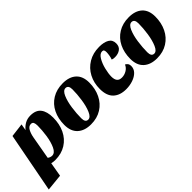

<svg xmlns="http://www.w3.org/2000/svg" viewBox="3 -1239 2147 2147"><g transform="rotate(-45 1077.0 -165.5)"><path d="M403 -531Q489 -531 528.5 -480Q568 -429 568 -333Q568 -232 530 -152Q492 -72 419.5 -26.5Q347 19 249 19Q218 19 191 12L162 180L-36 200L100 -510L263 -530L250 -453Q277 -488 315.5 -509.5Q354 -531 403 -531ZM258 -40Q302 -40 329.5 -99.5Q357 -159 369 -241Q381 -323 381 -393Q381 -425 372.5 -442.5Q364 -460 341 -460Q305 -460 284.5 -422.5Q264 -385 255 -335L206 -59Q217 -50 231 -45Q245 -40 258 -40Z M1130 -325Q1130 -227 1092 -148.5Q1054 -70 982.5 -25Q911 20 814 20Q713 20 655 -33Q597 -86 597 -188Q597 -287 635 -364.5Q673 -442 745 -486Q817 -530 914 -530Q1016 -530 1073 -478Q1130 -426 1130 -325ZM784 -106Q784 -40 829 -40Q866 -40 892 -100Q918 -160 930.5 -245.5Q943 -331 943 -404Q943 -470 898 -470Q860 -470 834 -410.5Q808 -351 796 -266Q784 -181 784 -106Z M1653 -422Q1653 -372 1619 -347Q1585 -322 1534 -322Q1503 -322 1489 -330Q1497 -350 1502 -379Q1507 -408 1507 -430Q1507 -450 1501 -460.5Q1495 -471 1478 -471Q1441 -471 1412 -423Q1383 -375 1367 -309.5Q1351 -244 1351 -197Q1351 -153 1369 -129.5Q1387 -106 1428 -106Q1468 -106 1504 -127.5Q1540 -149 1555 -186Q1575 -175 1584 -161Q1593 -147 1593 -125Q1593 -80 1561.5 -47.5Q1530 -15 1478.5 2.5Q1427 20 1370 20Q1272 20 1217 -32Q1162 -84 1162 -191Q1162 -287 1202.5 -364Q1243 -441 1317.5 -485.5Q1392 -530 1490 -530Q1564 -530 1608.5 -504.5Q1653 -479 1653 -422Z M2174 -325Q2174 -227 2136 -148.5Q2098 -70 2026.5 -25Q1955 20 1858 20Q1757 20 1699 -33Q1641 -86 1641 -188Q1641 -287 1679 -364.5Q1717 -442 1789 -486Q1861 -530 1958 -530Q2060 -530 2117 -478Q2174 -426 2174 -325ZM1828 -106Q1828 -40 1873 -40Q1910 -40 1936 -100Q1962 -160 1974.5 -245.5Q1987 -331 1987 -404Q1987 -470 1942 -470Q1904 -470 1878 -410.5Q1852 -351 1840 -266Q1828 -181 1828 -106Z"/></g></svg>

Font: Sansita ExtraBold Italic
Style: Regular
Weight: 800
Italic angle: -11°
Designer: Pablo Cosgaya
Foundry: Omnibus-Type
Version: Version 1.006